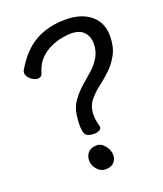

<svg xmlns="http://www.w3.org/2000/svg" viewBox="-136 -808 772 912"><g transform="rotate(-20 250.0 -352.0)"><path d="M284 -184Q284 -172 271 -167Q261 -162 249 -162Q209 -162 201 -182Q195 -200 195 -224Q195 -247 199 -276Q205 -316 227 -345.5Q249 -375 276.5 -399Q304 -423 330.5 -446.5Q357 -470 374 -499Q391 -528 391 -568Q391 -602 369.5 -625Q348 -648 304 -648Q287 -648 259 -643Q231 -638 201 -624.5Q171 -611 146 -585.5Q121 -560 109 -517Q103 -500 85.5 -500Q68 -500 50 -515Q32 -530 32 -548Q32 -556 35 -560Q83 -644 148.5 -681.5Q214 -719 303 -719Q382 -719 429 -680.5Q476 -642 476 -574Q476 -521 456.5 -483.5Q437 -446 408 -418.5Q379 -391 349.5 -368.5Q320 -346 299.5 -321.5Q279 -297 275 -265Q274 -259 274 -254V-243Q274 -231 276 -218ZM239 -107Q261 -107 279 -84.5Q297 -62 297 -38.5Q297 -15 283 0Q269 15 239 15Q215 15 197.5 -6Q180 -27 180 -50.5Q180 -74 194.5 -90.5Q209 -107 239 -107Z"/></g></svg>

Font: Moon Stars Kai HW
Style: Bold
Weight: 700
Designer: GuiWonder
Version: Version 1.101